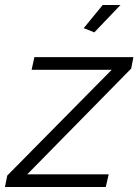

<svg xmlns="http://www.w3.org/2000/svg" viewBox="-55 -750 555 770"><path d="M323.2 -620.1 280.8 -637.2 356.9 -730H428.2ZM-25.9 -45.9 393.1 -470.2H71.8L83 -521H480L471.2 -475.1L54.2 -50.8H380.9L369.1 0H-35.2Z"/></svg>

Font: Rawline
Style: Italic
Weight: 400
Italic angle: -12°
Designer: Matt McInerney, Pablo Impallari, Rodrigo Fuenzalida
Foundry: Matt McInerney, Pablo Impallari, Rodrigo Fuenzalida
Version: Version 4.020;PS 004.020;hotconv 1.0.88;makeotf.lib2.5.64775